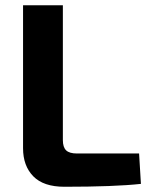

<svg xmlns="http://www.w3.org/2000/svg" viewBox="-20 -710 572 733"><path d="M220 -690V-175Q220 -148 232.5 -136Q245 -124 274 -124H511L518 -8Q417 3 226 3Q146 3 107 -37Q68 -77 68 -144V-690Z"/></svg>

Font: Exo 2.0
Style: Bold
Weight: 700
Designer: Natanael Gama
Version: Version 1.001;PS 001.001;hotconv 1.0.70;makeotf.lib2.5.58329